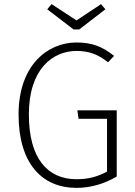

<svg xmlns="http://www.w3.org/2000/svg" viewBox="-20 -900 654 931"><path d="M470 -880 351 -801 230 -880 209 -855 337 -757H364L491 -855ZM351 -694C209 -694 70 -582 70 -345C70 -108 183 11 351 11C420 11 487 -9 546 -44V-365H355L361 -324H499V-68C455 -44 410 -31 351 -31C211 -31 120 -131 120 -345C120 -568 238 -653 351 -653C412 -653 456 -636 504 -598L533 -629C478 -673 428 -694 351 -694Z"/></svg>

Font: Fira Sans ExtraLight
Style: Regular
Weight: 200
Designer: bBox Type GmbH & Carrois Corporate GbR & Edenspiekermann AG
Foundry: bBox Type GmbH & Carrois Corporate GbR & Edenspiekermann AG
Version: Version 4.300;PS 004.300;hotconv 1.0.88;makeotf.lib2.5.64775